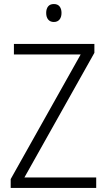

<svg xmlns="http://www.w3.org/2000/svg" viewBox="-20 -932 530 952"><path d="M457 0H33V-44L380 -662H49V-714H448V-670L101 -52H457ZM247 -912Q266 -912 275.5 -900Q285 -888 285 -868Q285 -847 275 -835Q265 -823 247 -823Q229 -823 219 -835Q209 -847 209 -868Q209 -888 218.5 -900Q228 -912 247 -912Z"/></svg>

Font: Noto Sans Thai SemiCondensed Light
Style: Regular
Weight: 300
Width: 4
Designer: Monotype Design Team
Foundry: Monotype Imaging Inc.
Version: Version 2.001